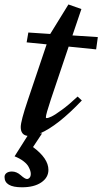

<svg xmlns="http://www.w3.org/2000/svg" viewBox="-51 -583 448 839"><path d="M44.9 235.4Q-31.2 235.4 -31.2 190.4Q-31.2 179.7 -22.5 173.1Q-13.7 166.5 1 166.5Q21.5 166.5 39.6 182.6Q58.1 199.2 66.9 199.2Q73.2 199.2 78.4 193.4Q83.5 187.5 83.5 176.8Q83.5 170.9 81.5 163.8Q79.6 156.7 73.5 145.3Q67.4 133.8 51.8 121.6Q36.1 109.4 12.7 100.1L69.3 10.7Q39.6 6.8 39.6 -27.8Q39.6 -53.7 70.3 -144.5L152.8 -389.2L65.4 -397.9L72.8 -440.9L168.5 -434.6L248 -563.5L304.7 -543.5L265.6 -428.2L376.5 -420.9L369.1 -367.2L249 -379.4L171.4 -148.9Q149.4 -83 149.4 -70.3Q149.4 -66.9 152.8 -66.9Q159.7 -66.9 174.6 -74Q189.5 -81.1 220.5 -103.8Q251.5 -126.5 288.1 -161.1L306.6 -144Q200.7 -32.7 123.5 0H132.8L93.3 59.6Q160.6 109.4 160.6 159.2Q160.6 192.9 129.4 214.1Q98.1 235.4 44.9 235.4Z"/></svg>

Font: Elstob 6pt SemiBold
Style: Italic
Weight: 600
Italic angle: -20°
Designer: Peter S. Baker
Version: Version 1.015